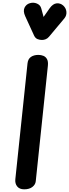

<svg xmlns="http://www.w3.org/2000/svg" viewBox="-20 -1414 516 1434"><path d="M160.5 0Q125.5 0 108.2 -21.8Q91 -43.5 94.5 -75.5L185.5 -940.5Q189 -973.5 211 -988.8Q233 -1004 267 -1004Q286.5 -1004 304 -997Q321.5 -990 331.2 -972.2Q341 -954.5 337.5 -922L247 -60Q244.5 -35.5 222 -17.8Q199.5 0 160.5 0ZM293.5 -1115.5Q276.5 -1115.5 260.2 -1122Q244 -1128.5 234.5 -1148.5L168.5 -1292.5Q151 -1331 163.2 -1356.5Q175.5 -1382 202.5 -1390Q229.5 -1398.5 255.8 -1387.5Q282 -1376.5 288.5 -1350L305.5 -1287.5L351 -1352.5Q375.5 -1386.5 403.2 -1389Q431 -1391.5 452.5 -1372.5Q473.5 -1353 476 -1325.8Q478.5 -1298.5 461 -1277L346 -1139.5Q335 -1126.5 321.2 -1121Q307.5 -1115.5 293.5 -1115.5Z"/></svg>

Font: Edu NSW ACT Hand
Style: Regular
Weight: 400
Designer: Tina and Corey Anderson, Eben Sorkin, Mirko Velimirovic
Foundry: Sorkin Type Co.
Version: Version 2.000